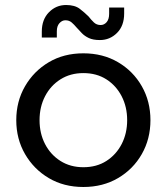

<svg xmlns="http://www.w3.org/2000/svg" viewBox="-20 -735 666 767"><path d="M313 12Q235 12 175 -23.5Q115 -59 80 -119.5Q45 -180 45 -255Q45 -330 80 -390.5Q115 -451 175 -486.5Q235 -522 313 -522Q391 -522 451.5 -486.5Q512 -451 546.5 -390.5Q581 -330 581 -255Q581 -180 546.5 -119.5Q512 -59 451.5 -23.5Q391 12 313 12ZM313 -67Q366 -67 405 -92Q444 -117 466 -159.5Q488 -202 488 -255Q488 -308 466 -350.5Q444 -393 405 -418Q366 -443 313 -443Q261 -443 221.5 -418Q182 -393 160 -350.5Q138 -308 138 -255Q138 -202 160 -159.5Q182 -117 221.5 -92Q261 -67 313 -67ZM379 -575Q352 -575 335 -583Q318 -591 307 -602.5Q296 -614 286 -625Q276 -637 266 -645.5Q256 -654 241 -654Q228 -654 217.5 -642.5Q207 -631 207 -610V-585H147V-609Q147 -657 175.5 -686Q204 -715 244 -715Q279 -715 299 -699.5Q319 -684 334 -669Q344 -656 355 -645.5Q366 -635 382 -635Q396 -635 406 -646.5Q416 -658 416 -680V-705H476V-681Q476 -632 447.5 -603.5Q419 -575 379 -575Z"/></svg>

Font: MuseoModerno SemiBold
Style: Regular
Weight: 400
Version: Version 1.001